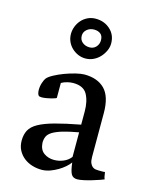

<svg xmlns="http://www.w3.org/2000/svg" viewBox="-108 -763 666 845"><g transform="rotate(15 225.0 -340.0)"><path d="M134 -599Q134 -617 140.5 -633.5Q147 -650 158.5 -663Q170 -676 186.5 -684Q203 -692 223 -692Q262 -692 289 -667.5Q316 -643 316 -604Q316 -587 308.5 -570.5Q301 -554 288.5 -540.5Q276 -527 259 -519Q242 -511 223 -511Q205 -511 189 -518Q173 -525 160.5 -537Q148 -549 141 -565Q134 -581 134 -599ZM182 -604Q182 -585 195.5 -574Q209 -563 228 -563Q246 -563 257.5 -575.5Q269 -588 269 -606Q269 -626 257.5 -635Q246 -644 228 -644Q209 -644 195.5 -632.5Q182 -621 182 -604ZM281 -190Q236 -182 208 -173.5Q180 -165 164 -155Q148 -145 142.5 -132.5Q137 -120 137 -104Q139 -72 159 -58Q179 -44 205 -44Q227 -44 247.5 -52.5Q268 -61 281 -78ZM429 -50Q434 -50 436 -51L438 -39Q439 -28 443 -19Q439 -17 424.5 -12Q410 -7 392 -1.5Q374 4 355.5 8Q337 12 326 12Q306 12 298 -3Q290 -18 286 -54Q278 -43 265.5 -32Q253 -21 237 -11.5Q221 -2 203.5 4.5Q186 11 168 12H163Q141 12 120 5.5Q99 -1 82.5 -14Q66 -27 56 -46Q46 -65 46 -90Q46 -117 56.5 -137Q67 -157 94 -172Q121 -187 166.5 -199.5Q212 -212 281 -225V-285Q281 -332 264 -362.5Q247 -393 200 -393Q188 -393 173.5 -389.5Q159 -386 147 -379V-311Q147 -310 140.5 -307.5Q134 -305 124 -302.5Q114 -300 102.5 -298Q91 -296 82 -296Q77 -296 69 -298Q61 -306 61 -325Q61 -342 66.5 -358Q72 -374 77 -380Q85 -390 105.5 -401Q126 -412 150 -421Q174 -430 198.5 -436Q223 -442 238 -442Q298 -442 331 -408.5Q364 -375 364 -300V-100Q364 -82 368.5 -72Q373 -62 379.5 -57Q386 -52 393.5 -51Q401 -50 408 -50Z"/></g></svg>

Font: Lusitana
Style: Regular
Weight: 400
Designer: Ana Paula Megda
Foundry: Ana Paula Megda
Version: Version 1.000; ttfautohint (v1.1) -l 8 -r 50 -G 200 -x 14 -D